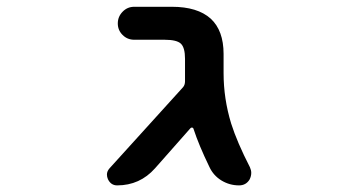

<svg xmlns="http://www.w3.org/2000/svg" viewBox="-20 -568 1040 569"><path d="M688.5 -18.6Q660.2 -18.6 636.2 -33.2Q612.3 -47.9 600.6 -73.2Q569.3 -137.7 553.7 -185.5Q552.7 -189.5 549.3 -189.9Q545.9 -190.4 543.9 -187.5L439.5 -69.3Q394.5 -18.6 327.1 -18.6Q308.6 -18.6 299.8 -37.1Q296.9 -43.9 296.9 -50.8Q296.9 -60.5 304.7 -69.3L522.5 -309.6Q528.3 -316.4 528.3 -327.1Q528.3 -333 528.3 -341.8V-393.6Q528.3 -426.8 516.1 -438.5Q503.9 -450.2 467.8 -450.2H377.9Q357.4 -450.2 343.3 -464.4Q329.1 -478.5 329.1 -498.5Q329.1 -518.6 343.3 -533.2Q357.4 -547.9 377.9 -547.9H489.3Q565.4 -547.9 604.5 -512.7Q642.6 -477.5 642.6 -408.2V-351.6Q642.6 -275.4 665 -202.1Q682.6 -146.5 720.7 -72.3Q724.6 -63.5 724.6 -55.7Q724.6 -45.9 719.7 -36.1Q709 -18.6 688.5 -18.6Z"/></svg>

Font: Rounded-X Mgen+ 1m medium
Style: Regular
Weight: 500
Designer: [Source Han Sans]
Ryoko NISHIZUKA  (kana & ideographs); Paul D. Hunt (Latin, Greek & Cyrillic); Wenlong ZHANG  (bopomofo
Version: Version 1.059.20150602